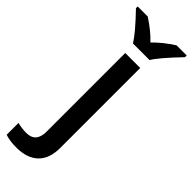

<svg xmlns="http://www.w3.org/2000/svg" viewBox="-386 -783 1041 1041"><g transform="rotate(45 134.0 -263.0)"><path d="M26.9 240.2Q-24.9 240.2 -59.1 228V137.2Q-25.9 146 8.8 146Q82 146 82 63V-540H196.8V70.8Q197.3 154.3 153.3 197.3Q109.4 240.2 26.9 240.2ZM-48.8 -766.1H28.3Q95.7 -722.2 138.2 -676.8Q185.5 -725.6 249.5 -766.1H327.1V-752.9Q227.5 -649.4 202.1 -606H75.2Q43.5 -657.2 -48.8 -752.9Z"/></g></svg>

Font: OpenSans-Semibold
Style: Regular
Weight: 600
Foundry: Ascender Corporation
Version: Version 1.10